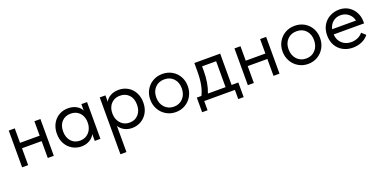

<svg xmlns="http://www.w3.org/2000/svg" viewBox="-14 -1183 4301 2159"><g transform="rotate(-20 2136.0 -104.0)"><path d="M382 -440H454V0H382V-202H147V0H75V-440H147V-267H382Z M944 -440H1012V0H944V-82Q925 -42 882 -17Q839 8 784 8Q727 8 678 -20Q629 -48 600 -99.5Q571 -151 571 -220Q571 -288 599.5 -340Q628 -392 676.5 -420Q725 -448 784 -448Q844 -448 886.5 -423Q929 -398 944 -362ZM940 -217V-227Q940 -268 923 -303Q906 -338 872.5 -359.5Q839 -381 793 -381Q728 -381 687 -338.5Q646 -296 646 -221Q646 -148 686 -103.5Q726 -59 791 -59Q837 -59 871 -81.5Q905 -104 922.5 -140.5Q940 -177 940 -217Z M1605 -220Q1605 -151 1576 -99.5Q1547 -48 1498 -20Q1449 8 1392 8Q1339 8 1298 -14.5Q1257 -37 1236 -74V240H1164V-440H1232V-362Q1247 -398 1289.5 -423Q1332 -448 1392 -448Q1451 -448 1499.5 -420Q1548 -392 1576.5 -340Q1605 -288 1605 -220ZM1530 -221Q1530 -296 1489 -338.5Q1448 -381 1383 -381Q1337 -381 1303.5 -359.5Q1270 -338 1253 -303Q1236 -268 1236 -227V-217Q1236 -177 1253.5 -140.5Q1271 -104 1305 -81.5Q1339 -59 1385 -59Q1450 -59 1490 -103.5Q1530 -148 1530 -221Z M1689 -222Q1689 -286 1718.5 -337.5Q1748 -389 1799 -418.5Q1850 -448 1914 -448Q1978 -448 2029 -418.5Q2080 -389 2109 -337.5Q2138 -286 2138 -222Q2138 -157 2108.5 -104.5Q2079 -52 2028 -22Q1977 8 1914 8Q1851 8 1799.5 -22.5Q1748 -53 1718.5 -105.5Q1689 -158 1689 -222ZM2066 -222Q2066 -294 2024 -338.5Q1982 -383 1914 -383Q1846 -383 1803.5 -338.5Q1761 -294 1761 -222Q1761 -149 1804 -103Q1847 -57 1914 -57Q1981 -57 2023.5 -103Q2066 -149 2066 -222Z M2605 -65H2686V110H2621V0H2254V110H2189V-65H2244Q2270 -116 2283 -183Q2296 -250 2296 -343V-440H2605ZM2365 -315Q2365 -176 2322 -65H2533V-375H2365Z M3083 -440H3155V0H3083V-202H2848V0H2776V-440H2848V-267H3083Z M3272 -222Q3272 -286 3301.5 -337.5Q3331 -389 3382 -418.5Q3433 -448 3497 -448Q3561 -448 3612 -418.5Q3663 -389 3692 -337.5Q3721 -286 3721 -222Q3721 -157 3691.5 -104.5Q3662 -52 3611 -22Q3560 8 3497 8Q3434 8 3382.5 -22.5Q3331 -53 3301.5 -105.5Q3272 -158 3272 -222ZM3649 -222Q3649 -294 3607 -338.5Q3565 -383 3497 -383Q3429 -383 3386.5 -338.5Q3344 -294 3344 -222Q3344 -149 3387 -103Q3430 -57 3497 -57Q3564 -57 3606.5 -103Q3649 -149 3649 -222Z M4242 -206H3878Q3882 -138 3926.5 -97.5Q3971 -57 4037 -57Q4079 -57 4115.5 -73.5Q4152 -90 4174 -119L4221 -76Q4190 -35 4140 -13.5Q4090 8 4033 8Q3968 8 3916 -20Q3864 -48 3834.5 -99.5Q3805 -151 3805 -220Q3805 -291 3836 -342.5Q3867 -394 3918.5 -421Q3970 -448 4030 -448Q4095 -448 4143 -417Q4191 -386 4216.5 -336Q4242 -286 4242 -231ZM3882 -267H4167Q4157 -318 4117 -350.5Q4077 -383 4023 -383Q3971 -383 3932.5 -352Q3894 -321 3882 -267Z"/></g></svg>

Font: Tilda Sans
Style: Regular
Weight: 400
Designer: ParaType Ltd
Foundry: ParaType Ltd
Version: Version 1.002W